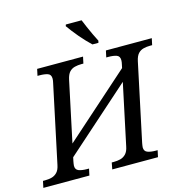

<svg xmlns="http://www.w3.org/2000/svg" viewBox="-150 -1053 1139 1176"><g transform="rotate(-15 419.5 -465.5)"><path d="M-20 0 -11 -42H2Q25 -42 44.5 -47Q64 -52 79 -67.5Q94 -83 100 -114L204 -604Q206 -610 207 -619Q208 -628 208 -632Q208 -658 188 -665Q168 -672 136 -672H123L132 -714H423L414 -672H401Q379 -672 359 -667Q339 -662 325 -647Q311 -632 304 -600L200 -110Q199 -104 197.5 -95.5Q196 -87 196 -82Q196 -57 216.5 -49.5Q237 -42 268 -42H281L272 0ZM196 -126 212 -207 647 -594 629 -511ZM417 0 425 -42H438Q461 -42 480.5 -47Q500 -52 515 -67.5Q530 -83 536 -114L640 -604Q642 -610 643 -619Q644 -628 644 -632Q644 -658 624 -665Q604 -672 572 -672H559L568 -714H859L850 -672H837Q815 -672 795 -667Q775 -662 761 -647Q747 -632 740 -600L636 -110Q635 -104 633.5 -95.5Q632 -87 632 -82Q632 -57 652.5 -49.5Q673 -42 704 -42H716L707 0ZM498 -771Q482 -786 464 -805Q446 -824 429 -844Q412 -864 396.5 -884Q381 -904 369 -921L372 -931H472Q480 -911 491.5 -884.5Q503 -858 515.5 -831.5Q528 -805 539 -784L536 -771Z"/></g></svg>

Font: Noto Serif
Style: Italic
Weight: 400
Italic angle: -12°
Designer: Monotype Design Team
Foundry: Monotype Imaging Inc.
Version: Version 2.013